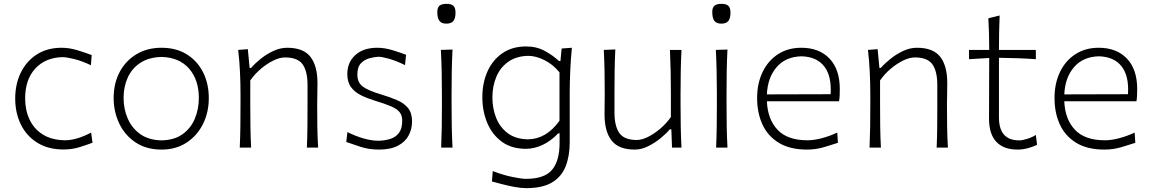

<svg xmlns="http://www.w3.org/2000/svg" viewBox="-20 -768 5989 999"><path d="M311 9.8Q230.5 9.8 174.1 -25.4Q117.7 -60.5 88.4 -120.6Q59.1 -180.7 59.1 -254.9Q59.1 -330.1 88.1 -389.9Q117.2 -449.7 171.4 -484.6Q225.6 -519.5 301.8 -519.5Q340.8 -519.5 384 -506.3Q427.2 -493.2 457 -481.4L453.1 -428.7Q403.8 -451.7 364.5 -461.2Q325.2 -470.7 305.7 -470.7Q216.8 -468.8 163.8 -411.6Q110.8 -354.5 110.8 -255.9Q110.8 -194.8 133.8 -146Q156.7 -97.2 202.4 -68.4Q248 -39.6 317.4 -38.1Q378.4 -38.1 454.1 -78.1L461.4 -25.4Q434.1 -15.1 394.8 -2.7Q355.5 9.8 311 9.8Z M820.8 10.3Q741.2 10.3 685.3 -27.1Q629.4 -64.5 600.3 -125.7Q571.3 -187 571.3 -257.8Q571.3 -334 602.5 -393.1Q633.8 -452.1 689.9 -485.8Q746.1 -519.5 820.3 -519.5Q897 -519.5 952.1 -485.1Q1007.3 -450.7 1036.9 -391.4Q1066.4 -332 1066.4 -257.8Q1066.4 -183.1 1035.9 -122.3Q1005.4 -61.5 950.2 -25.6Q895 10.3 820.8 10.3ZM820.8 -37.6Q887.7 -39.1 930.7 -70.3Q973.6 -101.6 994.1 -151.4Q1014.6 -201.2 1014.6 -257.8Q1014.6 -352.5 963.9 -410.9Q913.1 -469.2 820.8 -471.7Q755.4 -470.2 711.2 -441.7Q667 -413.1 645 -365.2Q623 -317.4 623 -257.8Q623 -201.2 644.5 -151.4Q666 -101.6 709.7 -70.3Q753.4 -39.1 820.8 -37.6Z M1227.5 0Q1230 -57.1 1230.7 -110.1Q1231.4 -163.1 1231.4 -226.1V-277.3Q1231.4 -332.5 1228.8 -391.6Q1226.1 -450.7 1219.2 -508.3L1269.5 -512.2L1278.8 -414.6H1286.1Q1305.2 -436.5 1335.2 -460.9Q1365.2 -485.4 1401.4 -502.4Q1437.5 -519.5 1474.1 -519.5Q1558.6 -519.5 1595.2 -472.4Q1631.8 -425.3 1631.8 -336.9Q1631.8 -304.2 1631.1 -275.9Q1630.4 -247.6 1630.4 -226.1Q1630.4 -163.1 1631.1 -110.1Q1631.8 -57.1 1635.3 0H1576.7Q1579.1 -57.1 1579.6 -109.9Q1580.1 -162.6 1580.1 -224.6V-326.2Q1580.1 -397 1554.7 -433.1Q1529.3 -469.2 1462.9 -469.2Q1436 -469.2 1403.1 -453.4Q1370.1 -437.5 1338.1 -410.6Q1306.2 -383.8 1282.2 -349.6V-224.6Q1282.2 -162.6 1283 -109.9Q1283.7 -57.1 1286.6 0Z M1951.7 10.3Q1899.4 10.3 1855.7 -4.2Q1812 -18.6 1781.7 -29.3L1787.6 -80.6Q1830.6 -59.6 1872.1 -47.6Q1913.6 -35.6 1950.2 -35.6Q1983.4 -36.6 2011.2 -45.4Q2039.1 -54.2 2055.9 -76.7Q2072.8 -99.1 2072.8 -140.1Q2072.8 -167.5 2059.1 -184.6Q2045.4 -201.7 2013.9 -215.1Q1982.4 -228.5 1927.7 -245.1Q1889.6 -256.8 1857.7 -272.7Q1825.7 -288.6 1806.4 -314.7Q1787.1 -340.8 1787.1 -382.8Q1787.1 -443.4 1828.6 -481.4Q1870.1 -519.5 1943.4 -519.5Q1981 -519.5 2022.7 -506.8Q2064.5 -494.1 2092.8 -482.9L2087.4 -429.2Q2041.5 -451.7 2004.4 -462.2Q1967.3 -472.7 1948.7 -472.7Q1927.7 -471.7 1902.1 -464.8Q1876.5 -458 1857.9 -438.7Q1839.4 -419.4 1839.4 -379.9Q1839.4 -338.9 1867.2 -317.9Q1895 -296.9 1960.9 -277.3Q2009.8 -262.7 2046.4 -246.8Q2083 -231 2103.5 -205.3Q2124 -179.7 2124 -135.7Q2124 -96.7 2106.2 -63.2Q2088.4 -29.8 2050.3 -9.8Q2012.2 10.3 1951.7 10.3Z M2275.4 0Q2277.8 -57.1 2278.6 -110.1Q2279.3 -163.1 2279.3 -226.1V-277.3Q2279.3 -342.3 2278.1 -396.7Q2276.9 -451.2 2273.9 -508.3L2334.5 -510.3Q2331.5 -452.6 2330.6 -397.7Q2329.6 -342.8 2329.6 -277.3V-226.1Q2329.6 -163.1 2330.6 -110.1Q2331.5 -57.1 2334.5 0ZM2302.2 -645Q2277.3 -645 2266.4 -659.4Q2255.4 -673.8 2255.4 -705.6Q2255.4 -728.5 2266.8 -738.3Q2278.3 -748 2303.7 -748Q2328.6 -748 2339.4 -737.5Q2350.1 -727.1 2350.1 -702.1Q2350.1 -672.9 2339.1 -658.9Q2328.1 -645 2302.2 -645Z M2718.8 210.9Q2691.4 210.9 2658 204.8Q2624.5 198.7 2593 190.4Q2561.5 182.1 2539.6 176.3L2543.9 122.1Q2598.1 143.1 2646.5 152.8Q2694.8 162.6 2715.8 162.6Q2813 162.6 2852.3 115.7Q2891.6 68.8 2891.6 -23.9V-74.2H2884.3Q2847.2 -34.7 2803.5 -14.2Q2759.8 6.3 2716.3 6.3Q2641.1 6.3 2590.8 -30.8Q2540.5 -67.9 2515.1 -128.9Q2489.7 -189.9 2489.7 -261.7Q2489.7 -337.4 2516.8 -397.2Q2543.9 -457 2595 -491.7Q2646 -526.4 2717.8 -526.4Q2772 -526.4 2815.2 -502.7Q2858.4 -479 2888.7 -450.2H2896L2902.3 -515.6L2955.6 -519.5Q2949.7 -460 2947 -399.2Q2944.3 -338.4 2944.3 -281.2V-27.3Q2944.3 44.4 2922.9 98.1Q2901.4 151.9 2852.1 181.4Q2802.7 210.9 2718.8 210.9ZM2726.6 -43Q2822.3 -43.9 2891.1 -139.6V-391.6Q2856.4 -433.6 2812.7 -455.3Q2769 -477.1 2728.5 -477.5Q2666 -476.1 2624.5 -446.5Q2583 -417 2562.5 -368.4Q2542 -319.8 2542 -260.7Q2542 -204.1 2561.5 -154.8Q2581.1 -105.5 2621.8 -75Q2662.6 -44.4 2726.6 -43Z M3282.7 10.3Q3198.7 10.3 3162.1 -36.9Q3125.5 -84 3125.5 -172.4Q3125.5 -205.6 3126 -230.5Q3126.5 -255.4 3126.5 -278.3Q3126.5 -342.3 3125.5 -396.7Q3124.5 -451.2 3121.6 -508.3L3181.6 -510.7Q3178.7 -453.6 3178 -398.9Q3177.2 -344.2 3177.2 -282.2V-183.1Q3177.2 -112.3 3202.4 -75.9Q3227.5 -39.6 3293.9 -39.6Q3318.8 -39.6 3351.1 -55.4Q3383.3 -71.3 3415.3 -98.4Q3447.3 -125.5 3470.7 -159.2V-282.2Q3470.7 -344.2 3469.5 -397.7Q3468.3 -451.2 3465.8 -508.3H3525.9Q3522.9 -451.2 3522 -396.7Q3521 -342.3 3521 -278.3V-226.1Q3521 -163.1 3522 -110.1Q3522.9 -57.1 3525.9 0H3476.6L3473.1 -95.2H3465.3Q3446.8 -73.2 3417 -48.8Q3387.2 -24.4 3352.3 -7.1Q3317.4 10.3 3282.7 10.3Z M3706.1 0Q3708.5 -57.1 3709.2 -110.1Q3710 -163.1 3710 -226.1V-277.3Q3710 -342.3 3708.7 -396.7Q3707.5 -451.2 3704.6 -508.3L3765.1 -510.3Q3762.2 -452.6 3761.2 -397.7Q3760.3 -342.8 3760.3 -277.3V-226.1Q3760.3 -163.1 3761.2 -110.1Q3762.2 -57.1 3765.1 0ZM3732.9 -645Q3708 -645 3697 -659.4Q3686 -673.8 3686 -705.6Q3686 -728.5 3697.5 -738.3Q3709 -748 3734.4 -748Q3759.3 -748 3770 -737.5Q3780.8 -727.1 3780.8 -702.1Q3780.8 -672.9 3769.8 -658.9Q3758.8 -645 3732.9 -645Z M4178.2 10.3Q4090.8 10.3 4033.2 -24.4Q3975.6 -59.1 3947.5 -119.6Q3919.4 -180.2 3919.4 -257.8Q3919.4 -334 3947.8 -393.1Q3976.1 -452.1 4027.8 -485.8Q4079.6 -519.5 4149.4 -519.5Q4242.2 -519.5 4295.9 -463.4Q4349.6 -407.2 4349.6 -304.2Q4349.6 -286.1 4348.9 -271Q4348.1 -255.9 4345.7 -241.2H3970.2Q3974.1 -147.5 4025.6 -92.8Q4077.1 -38.1 4181.6 -38.1Q4214.4 -38.1 4254.9 -48.6Q4295.4 -59.1 4336.4 -78.1L4339.8 -24.9Q4310.1 -15.1 4267.8 -2.4Q4225.6 10.3 4178.2 10.3ZM4301.8 -277.8Q4307.6 -372.6 4268.6 -422.6Q4229.5 -472.7 4150.4 -475.1Q4067.9 -473.1 4021 -418.7Q3974.1 -364.3 3970.2 -276.9Z M4504.4 0Q4506.8 -57.1 4507.6 -110.1Q4508.3 -163.1 4508.3 -226.1V-277.3Q4508.3 -332.5 4505.6 -391.6Q4502.9 -450.7 4496.1 -508.3L4546.4 -512.2L4555.7 -414.6H4563Q4582 -436.5 4612.1 -460.9Q4642.1 -485.4 4678.2 -502.4Q4714.4 -519.5 4751 -519.5Q4835.4 -519.5 4872.1 -472.4Q4908.7 -425.3 4908.7 -336.9Q4908.7 -304.2 4908 -275.9Q4907.2 -247.6 4907.2 -226.1Q4907.2 -163.1 4908 -110.1Q4908.7 -57.1 4912.1 0H4853.5Q4856 -57.1 4856.4 -109.9Q4856.9 -162.6 4856.9 -224.6V-326.2Q4856.9 -397 4831.5 -433.1Q4806.2 -469.2 4739.7 -469.2Q4712.9 -469.2 4679.9 -453.4Q4647 -437.5 4615 -410.6Q4583 -383.8 4559.1 -349.6V-224.6Q4559.1 -162.6 4559.8 -109.9Q4560.5 -57.1 4563.5 0Z M5274.4 10.3Q5202.1 10.3 5164.1 -30Q5126 -70.3 5126 -150.4Q5126 -241.7 5126.5 -324.5Q5127 -407.2 5127 -466.3L5022 -460V-508.3H5127Q5127 -551.8 5126 -591.1Q5125 -630.4 5122.6 -672.9L5181.2 -687.5Q5179.2 -636.7 5178.5 -597.2Q5177.7 -557.6 5177.7 -508.3H5369.6V-460Q5322.3 -463.4 5273.4 -465.1Q5224.6 -466.8 5177.7 -467.3V-156.7Q5177.7 -37.6 5283.2 -37.6Q5299.8 -37.6 5325.2 -45.7Q5350.6 -53.7 5369.6 -65.9L5376 -14.6Q5361.8 -6.8 5332.8 1.7Q5303.7 10.3 5274.4 10.3Z M5725.6 10.3Q5638.2 10.3 5580.6 -24.4Q5522.9 -59.1 5494.9 -119.6Q5466.8 -180.2 5466.8 -257.8Q5466.8 -334 5495.1 -393.1Q5523.4 -452.1 5575.2 -485.8Q5627 -519.5 5696.8 -519.5Q5789.6 -519.5 5843.3 -463.4Q5897 -407.2 5897 -304.2Q5897 -286.1 5896.2 -271Q5895.5 -255.9 5893.1 -241.2H5517.6Q5521.5 -147.5 5573 -92.8Q5624.5 -38.1 5729 -38.1Q5761.7 -38.1 5802.2 -48.6Q5842.8 -59.1 5883.8 -78.1L5887.2 -24.9Q5857.4 -15.1 5815.2 -2.4Q5772.9 10.3 5725.6 10.3ZM5849.1 -277.8Q5855 -372.6 5815.9 -422.6Q5776.9 -472.7 5697.8 -475.1Q5615.2 -473.1 5568.4 -418.7Q5521.5 -364.3 5517.6 -276.9Z"/></svg>

Font: Pinar DS1-Light
Style: Regular
Weight: 300
Designer: Amin Abedi
Version: Version 2.000